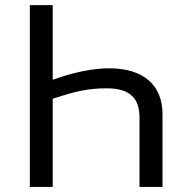

<svg xmlns="http://www.w3.org/2000/svg" viewBox="-20 -734 738 754"><path d="M97.2 0H187V-346.2C236.3 -362.3 275.4 -373.5 305.2 -378.9C334.5 -384.3 365.7 -387.2 398.9 -387.2C490.2 -387.2 527.8 -348.6 527.8 -272V0H618.2V-285.2C618.2 -400.4 543 -465.8 408.2 -465.8C344.7 -465.8 271 -450.7 187 -420.9V-713.9H97.2Z"/></svg>

Font: Noto Reveo Sans
Style: Regular
Weight: 400
Designer: Monotype Design team
Foundry: Monotype Imaging Inc.
Version: Version 1.04